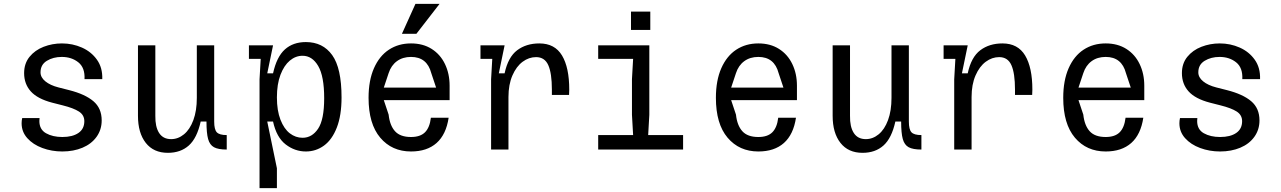

<svg xmlns="http://www.w3.org/2000/svg" viewBox="-20 -775 6640 995"><path d="M92 -136Q92 -150 95 -163H185Q184 -158 184 -148Q184 -104 218.5 -84.5Q253 -65 303 -65Q356 -65 386.5 -86Q417 -107 417 -147Q417 -179 389 -197Q361 -215 305 -229L250 -243Q174 -263 139.5 -301.5Q105 -340 105 -396Q105 -446 133 -480.5Q161 -515 206 -532.5Q251 -550 301 -550Q356 -550 404.5 -528.5Q453 -507 482.5 -465.5Q512 -424 510 -365H418Q421 -424 386 -452Q351 -480 300 -480Q256 -480 223 -460Q190 -440 190 -400Q190 -374 215 -353.5Q240 -333 283 -322L338 -308Q421 -287 464 -250.5Q507 -214 507 -151Q507 -103 480.5 -66Q454 -29 407.5 -9.5Q361 10 303 10Q248 10 199.5 -8Q151 -26 121.5 -59Q92 -92 92 -136Z M695 -175V-540H785V-175Q784 -118 804.5 -86Q825 -54 867 -54Q903 -54 933.5 -79Q964 -104 982 -152.5Q1000 -201 1000 -268V-540H1090V-145Q1090 -104 1103.5 -89.5Q1117 -75 1155 -75V0Q1111 0 1089 -12Q1067 -24 1058.5 -54.5Q1050 -85 1050 -145H1020Q1001 -59 958.5 -21Q916 17 850 17Q776 17 735.5 -34.5Q695 -86 695 -175Z M1325 -364 1331 -469V-470H1270V-540H1395L1365 -395H1395Q1414 -481 1456.5 -519Q1499 -557 1565 -557Q1653 -557 1701.5 -489.5Q1750 -422 1750 -270Q1750 -177 1725.5 -114Q1701 -51 1659 -20.5Q1617 10 1565 10Q1508 10 1460.5 -26.5Q1413 -63 1395 -145H1365L1415 97V200H1325ZM1548 -61Q1597 -61 1628.5 -108Q1660 -155 1660 -266Q1660 -380 1629 -433Q1598 -486 1548 -486Q1512 -486 1482 -461Q1452 -436 1433.5 -387.5Q1415 -339 1415 -270Q1415 -202 1433.5 -154.5Q1452 -107 1482 -84Q1512 -61 1548 -61Z M1890 -268Q1890 -358 1918 -421.5Q1946 -485 1995.5 -517.5Q2045 -550 2110 -550Q2172 -550 2217 -521.5Q2262 -493 2286 -443Q2310 -393 2310 -331V-256H1969L1994 -181Q2000 -125 2027 -95Q2054 -65 2110 -65Q2158 -65 2182.5 -89.5Q2207 -114 2213 -165H2305Q2292 -78 2242.5 -34Q2193 10 2110 10Q2011 10 1950.5 -61.5Q1890 -133 1890 -268ZM2240 -321 2215 -396Q2193 -480 2110 -480Q2067 -480 2037 -458Q2007 -436 1994 -396L1969 -321ZM2133 -755H2258L2138 -600H2063Z M2525 -364 2531 -469V-470H2470V-540H2595L2565 -395H2595Q2613 -479 2660 -514.5Q2707 -550 2775 -550Q2855 -550 2892.5 -487.5Q2930 -425 2930 -311Q2930 -292 2929 -283H2840V-311Q2840 -395 2821.5 -437Q2803 -479 2758 -479Q2721 -479 2688.5 -455Q2656 -431 2635.5 -384Q2615 -337 2615 -272V0H2525Z M3080 -75H3261L3255 -180V-365L3261 -470H3080V-540H3345V-180L3339 -75H3520V0H3080ZM3250 -715H3350V-620H3250Z M3690 -268Q3690 -358 3718 -421.5Q3746 -485 3795.5 -517.5Q3845 -550 3910 -550Q3972 -550 4017 -521.5Q4062 -493 4086 -443Q4110 -393 4110 -331V-256H3769L3794 -181Q3800 -125 3827 -95Q3854 -65 3910 -65Q3958 -65 3982.5 -89.5Q4007 -114 4013 -165H4105Q4092 -78 4042.5 -34Q3993 10 3910 10Q3811 10 3750.5 -61.5Q3690 -133 3690 -268ZM4040 -321 4015 -396Q3993 -480 3910 -480Q3867 -480 3837 -458Q3807 -436 3794 -396L3769 -321Z M4295 -175V-540H4385V-175Q4384 -118 4404.5 -86Q4425 -54 4467 -54Q4503 -54 4533.5 -79Q4564 -104 4582 -152.5Q4600 -201 4600 -268V-540H4690V-145Q4690 -104 4703.5 -89.5Q4717 -75 4755 -75V0Q4711 0 4689 -12Q4667 -24 4658.5 -54.5Q4650 -85 4650 -145H4620Q4601 -59 4558.5 -21Q4516 17 4450 17Q4376 17 4335.5 -34.5Q4295 -86 4295 -175Z M4925 -364 4931 -469V-470H4870V-540H4995L4965 -395H4995Q5013 -479 5060 -514.5Q5107 -550 5175 -550Q5255 -550 5292.5 -487.5Q5330 -425 5330 -311Q5330 -292 5329 -283H5240V-311Q5240 -395 5221.5 -437Q5203 -479 5158 -479Q5121 -479 5088.5 -455Q5056 -431 5035.5 -384Q5015 -337 5015 -272V0H4925Z M5490 -268Q5490 -358 5518 -421.5Q5546 -485 5595.5 -517.5Q5645 -550 5710 -550Q5772 -550 5817 -521.5Q5862 -493 5886 -443Q5910 -393 5910 -331V-256H5569L5594 -181Q5600 -125 5627 -95Q5654 -65 5710 -65Q5758 -65 5782.5 -89.5Q5807 -114 5813 -165H5905Q5892 -78 5842.5 -34Q5793 10 5710 10Q5611 10 5550.5 -61.5Q5490 -133 5490 -268ZM5840 -321 5815 -396Q5793 -480 5710 -480Q5667 -480 5637 -458Q5607 -436 5594 -396L5569 -321Z M6092 -136Q6092 -150 6095 -163H6185Q6184 -158 6184 -148Q6184 -104 6218.5 -84.5Q6253 -65 6303 -65Q6356 -65 6386.5 -86Q6417 -107 6417 -147Q6417 -179 6389 -197Q6361 -215 6305 -229L6250 -243Q6174 -263 6139.5 -301.5Q6105 -340 6105 -396Q6105 -446 6133 -480.5Q6161 -515 6206 -532.5Q6251 -550 6301 -550Q6356 -550 6404.5 -528.5Q6453 -507 6482.5 -465.5Q6512 -424 6510 -365H6418Q6421 -424 6386 -452Q6351 -480 6300 -480Q6256 -480 6223 -460Q6190 -440 6190 -400Q6190 -374 6215 -353.5Q6240 -333 6283 -322L6338 -308Q6421 -287 6464 -250.5Q6507 -214 6507 -151Q6507 -103 6480.5 -66Q6454 -29 6407.5 -9.5Q6361 10 6303 10Q6248 10 6199.5 -8Q6151 -26 6121.5 -59Q6092 -92 6092 -136Z"/></svg>

Font: Sligoil Micro
Style: Regular
Weight: 400
Designer: Ariel Martín Pérez
Foundry: Igor Stepanchenko
Version: Version 1.001